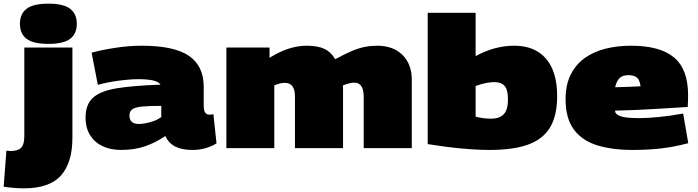

<svg xmlns="http://www.w3.org/2000/svg" viewBox="-70 -810 3816 1050"><path d="M195 -570Q112 -570 75.5 -597.5Q39 -625 39 -680Q39 -734 75.5 -762Q112 -790 195 -790Q277 -790 313.5 -762Q350 -734 350 -680Q350 -625 313.5 -597.5Q277 -570 195 -570ZM326 -550V-56Q326 79 263.5 149.5Q201 220 60 220Q38 220 6 217.5Q-26 215 -50 211L-35 14Q-22 16 -13 16Q27 16 45 -1.5Q63 -19 63 -66V-550Z M398 -168Q398 -239 439 -276Q480 -313 570.5 -327.5Q661 -342 808 -347Q798 -363 767 -370Q736 -377 687 -377Q641 -377 580.5 -369Q520 -361 465 -346L431 -522Q491 -538 564 -549Q637 -560 704 -560Q883 -560 963.5 -504.5Q1044 -449 1044 -336V-234Q1044 -204 1052.5 -193.5Q1061 -183 1074 -183Q1079 -183 1085.5 -183.5Q1092 -184 1097 -186L1114 -26Q1089 -10 1055.5 0Q1022 10 981 10Q926 10 889.5 -8Q853 -26 834 -66Q781 -30 723.5 -10Q666 10 591 10Q536 10 492.5 -10Q449 -30 423.5 -69.5Q398 -109 398 -168ZM638 -179Q638 -153 652 -142.5Q666 -132 689 -132Q713 -132 750 -141.5Q787 -151 812 -170V-231Q747 -231 709 -227.5Q671 -224 654.5 -213Q638 -202 638 -179Z M1168 0V-550H1404V-494Q1463 -530 1512 -545Q1561 -560 1607 -560Q1668 -560 1704.5 -542.5Q1741 -525 1763 -486Q1816 -515 1854 -531Q1892 -547 1925 -553.5Q1958 -560 1993 -560Q2080 -560 2131 -509.5Q2182 -459 2182 -374V0H1919V-282Q1919 -358 1867 -358Q1845 -358 1805 -343Q1806 -335 1806 -326Q1806 -317 1806 -308V0H1543V-282Q1543 -357 1488 -357Q1463 -357 1430 -343V0Z M2269 -22V-740H2531V-503Q2635 -560 2742 -560Q2855 -560 2916 -489Q2977 -418 2977 -284Q2977 -179 2939 -114.5Q2901 -50 2820 -20Q2739 10 2609 10Q2539 10 2453 2Q2367 -6 2269 -22ZM2531 -172Q2571 -161 2616 -161Q2661 -161 2684.5 -185Q2708 -209 2708 -267Q2708 -319 2689.5 -340Q2671 -361 2634 -361Q2591 -361 2531 -340Z M3388 10Q3278 10 3195.5 -15.5Q3113 -41 3068 -102Q3023 -163 3023 -268Q3023 -347 3051.5 -403Q3080 -459 3129 -493.5Q3178 -528 3242.5 -544Q3307 -560 3380 -560Q3540 -560 3616.5 -495.5Q3693 -431 3693 -290Q3693 -278 3692.5 -258.5Q3692 -239 3691 -225Q3619 -221 3519.5 -214.5Q3420 -208 3294 -205Q3294 -205 3294 -201Q3295 -185 3323 -174.5Q3351 -164 3425 -164Q3472 -164 3532.5 -170Q3593 -176 3666 -189L3694 -27Q3619 -7 3547.5 1.5Q3476 10 3388 10ZM3294 -333Q3326 -334 3363 -335Q3400 -336 3433 -338Q3429 -371 3414 -385Q3399 -399 3366 -399Q3337 -399 3320 -384.5Q3303 -370 3294 -333Z"/></svg>

Font: Georama Extended Black
Style: Regular
Weight: 900
Width: 7
Designer: Jean-Baptiste Levee
Foundry: Production Type
Version: Version 1.000